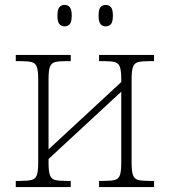

<svg xmlns="http://www.w3.org/2000/svg" viewBox="-20 -759 689 779"><path d="M409 -652Q396 -652 388 -661Q380 -670 380 -696Q380 -721 388 -730Q396 -739 409 -739Q422 -739 430 -730Q438 -721 438 -696Q438 -670 430 -661Q422 -652 409 -652ZM242 -652Q229 -652 221 -661Q213 -670 213 -696Q213 -721 221 -730Q229 -739 242 -739Q255 -739 263 -730Q271 -721 271 -696Q271 -670 263 -661Q255 -652 242 -652ZM44 0V-25H62Q93 -25 108.5 -29Q124 -33 129.5 -48.5Q135 -64 135 -98V-438Q135 -472 129.5 -487.5Q124 -503 108.5 -507Q93 -511 62 -511H44V-536H267V-511H248Q218 -511 203 -507Q188 -503 182.5 -487.5Q177 -472 177 -438V-153L472 -426V-438Q472 -472 466.5 -487.5Q461 -503 446 -507Q431 -511 401 -511H382V-536H605V-511H587Q556 -511 540.5 -507Q525 -503 519.5 -487.5Q514 -472 514 -438V-98Q514 -64 519.5 -48.5Q525 -33 540.5 -29Q556 -25 587 -25H605V0H382V-25H401Q431 -25 446 -29Q461 -33 466.5 -48.5Q472 -64 472 -98V-387L177 -114V-98Q177 -64 182.5 -48.5Q188 -33 203 -29Q218 -25 248 -25H267V0Z"/></svg>

Font: Noto Serif ExtraLight
Style: Regular
Weight: 200
Designer: Monotype Design Team
Foundry: Monotype Imaging Inc.
Version: Version 2.015; ttfautohint (v1.8.4.7-5d5b)